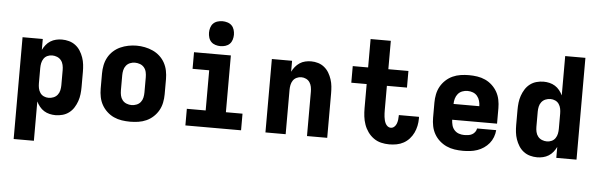

<svg xmlns="http://www.w3.org/2000/svg" viewBox="-56 -973 4312 1381"><g transform="rotate(5 2100.0 -282.5)"><path d="M77 205V-530H223V-451Q232 -470 246 -487.5Q260 -505 278.5 -516.5Q297 -528 318.5 -533Q340 -538 361 -538Q387 -538 412.5 -531Q438 -524 459 -508Q480 -492 494 -469.5Q508 -447 516.5 -422.5Q525 -398 528 -372Q531 -346 531 -320V-210Q531 -184 528 -158Q525 -132 516.5 -107.5Q508 -83 494 -60.5Q480 -38 459 -22Q438 -6 412.5 1Q387 8 361 8Q340 8 318.5 3Q297 -2 278.5 -13.5Q260 -25 246 -42.5Q232 -60 223 -79V205ZM301 -112Q319 -112 336.5 -119Q354 -126 365.5 -140.5Q377 -155 381 -173.5Q385 -192 385 -210V-320Q385 -338 381 -356.5Q377 -375 365.5 -389.5Q354 -404 336.5 -411Q319 -418 301 -418Q283 -418 266.5 -410.5Q250 -403 240 -388Q230 -373 226.5 -355.5Q223 -338 223 -320V-210Q223 -192 226.5 -174.5Q230 -157 240 -142Q250 -127 266.5 -119.5Q283 -112 301 -112Z M900 8Q870 8 840 3.5Q810 -1 782.5 -13.5Q755 -26 732.5 -47Q710 -68 695.5 -94Q681 -120 675 -150Q669 -180 669 -210V-320Q669 -350 675 -380Q681 -410 695.5 -436.5Q710 -463 732.5 -483.5Q755 -504 782.5 -516.5Q810 -529 840 -535Q870 -541 900 -541Q930 -541 960 -535Q990 -529 1017.5 -516.5Q1045 -504 1067.5 -483.5Q1090 -463 1104.5 -436.5Q1119 -410 1125 -380Q1131 -350 1131 -320V-210Q1131 -180 1125 -150Q1119 -120 1104.5 -94Q1090 -68 1067.5 -47Q1045 -26 1017.5 -13.5Q990 -1 960 3.5Q930 8 900 8ZM900 -112Q918 -112 936 -119Q954 -126 965.5 -140.5Q977 -155 981 -173.5Q985 -192 985 -210V-320Q985 -339 981 -357.5Q977 -376 965 -390.5Q953 -405 935 -411.5Q917 -418 899 -418Q880 -418 863 -411Q846 -404 834.5 -389.5Q823 -375 819 -356.5Q815 -338 815 -320V-210Q815 -192 819 -173.5Q823 -155 834.5 -140.5Q846 -126 864 -119Q882 -112 900 -112Z M1299 0V-120H1435V-410H1315V-530H1581V-120H1701V0ZM1500 -590Q1482 -590 1464 -595.5Q1446 -601 1433.5 -613.5Q1421 -626 1415.5 -644Q1410 -662 1410 -680Q1410 -698 1415.5 -716Q1421 -734 1433.5 -746.5Q1446 -759 1464 -764.5Q1482 -770 1500 -770Q1518 -770 1536 -764.5Q1554 -759 1566.5 -746.5Q1579 -734 1584.5 -716Q1590 -698 1590 -680Q1590 -662 1584.5 -644Q1579 -626 1566.5 -613.5Q1554 -601 1536 -595.5Q1518 -590 1500 -590Z M1877 0V-530H2023V-451Q2032 -470 2046 -487Q2060 -504 2078 -516Q2096 -528 2117.5 -533Q2139 -538 2160 -538Q2186 -538 2211 -530.5Q2236 -523 2256 -506.5Q2276 -490 2289 -468Q2302 -446 2310 -421.5Q2318 -397 2320.5 -371.5Q2323 -346 2323 -320V0H2177V-320Q2177 -338 2173.5 -355.5Q2170 -373 2160.5 -387.5Q2151 -402 2134.5 -410Q2118 -418 2100 -418Q2082 -418 2065.5 -410Q2049 -402 2039.5 -387.5Q2030 -373 2026.5 -355.5Q2023 -338 2023 -320V0Z M2771 8Q2741 8 2712 1Q2683 -6 2658.5 -23.5Q2634 -41 2616.5 -65.5Q2599 -90 2589 -118.5Q2579 -147 2575.5 -176.5Q2572 -206 2572 -236V-410H2461V-530H2572V-735H2718V-530H2863V-410H2718V-236Q2718 -224 2718.5 -211.5Q2719 -199 2720.5 -186.5Q2722 -174 2725 -162Q2728 -150 2733.5 -139Q2739 -128 2749 -120Q2759 -112 2771 -112Q2786 -112 2797 -122Q2808 -132 2813 -145.5Q2818 -159 2820 -173.5Q2822 -188 2822 -203Q2822 -204 2822 -205Q2822 -206 2822 -208H2967Q2968 -205 2968 -202Q2968 -199 2968 -196Q2968 -169 2962.5 -142.5Q2957 -116 2945.5 -92Q2934 -68 2916 -48Q2898 -28 2874.5 -15Q2851 -2 2824.5 3Q2798 8 2771 8Z M3303 8Q3273 8 3242.5 3.5Q3212 -1 3184.5 -13.5Q3157 -26 3134 -46.5Q3111 -67 3096 -93.5Q3081 -120 3075 -150Q3069 -180 3069 -210V-320Q3069 -350 3075 -380Q3081 -410 3095.5 -436Q3110 -462 3132.5 -483Q3155 -504 3182.5 -516.5Q3210 -529 3240 -533.5Q3270 -538 3300 -538Q3330 -538 3360 -533.5Q3390 -529 3417.5 -516.5Q3445 -504 3467.5 -483Q3490 -462 3504.5 -436Q3519 -410 3525 -380Q3531 -350 3531 -320V-208H3207Q3208 -188 3213 -168.5Q3218 -149 3231.5 -134Q3245 -119 3264 -112.5Q3283 -106 3303 -106Q3317 -106 3331.5 -108Q3346 -110 3358.5 -116.5Q3371 -123 3380 -135Q3389 -147 3391 -161H3529Q3527 -135 3517.5 -110Q3508 -85 3491.5 -65Q3475 -45 3453 -30Q3431 -15 3406 -6.5Q3381 2 3355 5Q3329 8 3303 8ZM3207 -322H3393Q3393 -341 3387.5 -360.5Q3382 -380 3369.5 -395Q3357 -410 3338.5 -417Q3320 -424 3300 -424Q3280 -424 3261.5 -417Q3243 -410 3230.5 -395Q3218 -380 3212.5 -360.5Q3207 -341 3207 -322Z M3839 8Q3813 8 3787.5 1Q3762 -6 3741 -22Q3720 -38 3706 -60.5Q3692 -83 3683.5 -107.5Q3675 -132 3672 -158Q3669 -184 3669 -210V-320Q3669 -346 3672 -372Q3675 -398 3683.5 -422.5Q3692 -447 3706 -469.5Q3720 -492 3741 -508Q3762 -524 3787.5 -531Q3813 -538 3839 -538Q3860 -538 3881.5 -533Q3903 -528 3921.5 -516.5Q3940 -505 3954 -487.5Q3968 -470 3977 -451V-735H4123V0H3977V-79Q3968 -60 3954 -42.5Q3940 -25 3921.5 -13.5Q3903 -2 3881.5 3Q3860 8 3839 8ZM3899 -112Q3917 -112 3933.5 -119.5Q3950 -127 3960 -142Q3970 -157 3973.5 -174.5Q3977 -192 3977 -210V-320Q3977 -338 3973.5 -355.5Q3970 -373 3960 -388Q3950 -403 3933.5 -410.5Q3917 -418 3899 -418Q3881 -418 3863.5 -411Q3846 -404 3834.5 -389.5Q3823 -375 3819 -356.5Q3815 -338 3815 -320V-210Q3815 -192 3819 -173.5Q3823 -155 3834.5 -140.5Q3846 -126 3863.5 -119Q3881 -112 3899 -112Z"/></g></svg>

Font: Iosevka Curly Heavy Extended
Style: Regular
Weight: 900
Width: 7
Monospace: yes
Designer: Belleve Invis
Foundry: Belleve Invis
Version: Version 11.1.0; ttfautohint (v1.8.3)